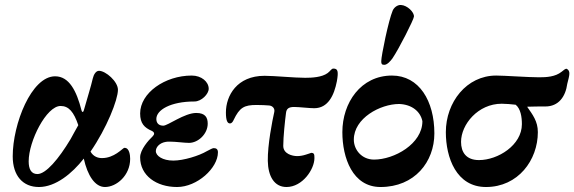

<svg xmlns="http://www.w3.org/2000/svg" viewBox="-20 -736 2303 770"><path d="M136 14C203 14 269 -40 316 -100C331 -32 361 14 401 14C447 14 502 -32 502 -99C502 -113 499 -143 480 -143C480 -143 479 -143 478 -143C470 -140 438 -102 389 -102C374 -102 355 -107 343 -128C408 -222 453 -336 453 -376C453 -409 404 -452 377 -452C365 -452 356 -438 352 -421C345 -390 329 -339 316 -293C315 -289 313 -287 312 -287C310 -287 308 -289 307 -293C287 -372 257 -430 201 -430C106 -430 31 -239 31 -109C31 -31 72 14 136 14ZM130 -38C105 -38 95 -58 95 -89C95 -170 166 -311 223 -311C256 -311 276 -287 294 -234C283 -215 273 -196 263 -178C215 -98 164 -38 130 -38Z M690 14C771 14 854 -62 854 -125C854 -137 848 -142 837 -142C833 -142 823 -137 810 -130C778 -111 716 -92 675 -92C632 -92 605 -111 605 -130C605 -146 620 -163 645 -167C649 -168 655 -168 661 -168C685 -168 719 -163 738 -163C775 -163 813 -199 813 -240C813 -264 804 -283 767 -283C720 -283 653 -232 635 -232C615 -232 607 -244 607 -259C607 -295 664 -329 760 -329C788 -329 817 -359 817 -380C817 -408 788 -433 749 -433C641 -433 542 -363 542 -281C542 -241 559 -224 589 -211C601 -205 600 -197 592 -189C576 -174 542 -136 542 -105C542 -32 607 14 690 14Z M1129 14C1193 14 1241 -57 1241 -102C1241 -117 1240 -123 1228 -123C1227 -123 1218 -119 1207 -116C1195 -112 1182 -110 1172 -110C1152 -110 1116 -119 1116 -151C1116 -187 1123 -253 1127 -283C1129 -301 1139 -307 1160 -307C1179 -307 1221 -302 1240 -302C1296 -302 1320 -354 1331 -410C1338 -450 1335 -461 1317 -461C1309 -461 1306 -452 1294 -443C1271 -426 1231 -424 1204 -424C1160 -424 1081 -432 1041 -432C930 -432 886 -352 886 -285C886 -253 892 -241 902 -241C911 -241 915 -251 917 -255C941 -305 959 -315 1009 -315C1028 -315 1048 -314 1059 -313C1073 -312 1083 -301 1080 -287C1072 -252 1053 -155 1054 -91C1055 -29 1080 14 1129 14Z M1521 -476C1533 -476 1546 -491 1554 -502C1581 -542 1639 -657 1640 -669C1642 -687 1613 -715 1588 -716C1577 -717 1562 -709 1555 -694C1538 -654 1509 -512 1509 -491C1509 -481 1510 -476 1521 -476ZM1506 14C1643 14 1722 -87 1722 -201C1722 -331 1661 -433 1552 -433C1427 -433 1353 -324 1353 -206C1353 -103 1394 14 1506 14ZM1480 -96C1431 -96 1399 -135 1399 -176C1399 -262 1505 -319 1581 -319C1632 -317 1666 -289 1674 -250C1674 -159 1561 -96 1480 -96Z M1929 14C2058 14 2137 -94 2137 -206C2137 -250 2116 -276 2094 -308C2110 -309 2151 -309 2167 -309C2220 -309 2248 -348 2255 -400C2264 -435 2269 -451 2253 -460C2246 -461 2242 -455 2232 -448C2207 -428 2172 -426 2142 -426C2098 -426 2002 -433 1970 -433C1851 -433 1768 -326 1768 -206C1768 -104 1810 14 1929 14ZM1901 -94C1849 -94 1829 -126 1829 -167C1829 -237 1897 -320 1992 -320C2009 -320 2030 -318 2048 -316C2068 -300 2073 -267 2073 -238C2073 -154 1977 -94 1901 -94Z"/></svg>

Font: EB Garamond
Style: Bold
Weight: 700
Designer: Georg Duffner and Octavio Pardo
Foundry: Georg Duffner
Version: Version 1.000;PS 001.000;hotconv 1.0.88;makeotf.lib2.5.64775